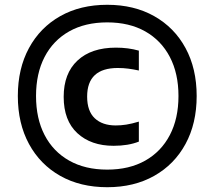

<svg xmlns="http://www.w3.org/2000/svg" viewBox="-20 -771 896 802"><path d="M428 11Q315.5 11 231.5 -36.5Q147.5 -84 101 -169.8Q54.5 -255.5 54.5 -370Q54.5 -484.5 101 -570.2Q147.5 -656 231.5 -703.5Q315.5 -751 428 -751Q540 -751 624.2 -703.5Q708.5 -656 755 -570.2Q801.5 -484.5 801.5 -370Q801.5 -255.5 755 -169.8Q708.5 -84 624.2 -36.5Q540 11 428 11ZM428 -62.5Q520 -62.5 586.8 -100.2Q653.5 -138 689.5 -207Q725.5 -276 725.5 -370Q725.5 -464 689.5 -533Q653.5 -602 586.8 -639.8Q520 -677.5 428 -677.5Q335.5 -677.5 268.8 -639.8Q202 -602 166.2 -533Q130.5 -464 130.5 -370Q130.5 -276 166.2 -207Q202 -138 268.8 -100.2Q335.5 -62.5 428 -62.5ZM454.5 -162Q360 -162 303 -214.8Q246 -267.5 246 -366.5Q246 -464.5 303.8 -518.2Q361.5 -572 464 -572Q516 -572 560 -559.5V-476.5Q537 -481.5 516.2 -484.2Q495.5 -487 472 -487Q344 -487 344 -367.5Q344 -307 375.8 -277Q407.5 -247 463.5 -247Q485 -247 507.5 -250.5Q530 -254 560 -263V-179.5Q516 -162 454.5 -162Z"/></svg>

Font: Encode Sans Expanded Expanded SemiBold
Style: Regular
Weight: 600
Width: 7
Designer: Multiple Designers
Foundry: Impallari Type
Version: Version 3.000; ttfautohint (v1.8.3) -l 8 -r 50 -G 200 -x 14 